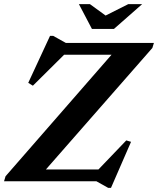

<svg xmlns="http://www.w3.org/2000/svg" viewBox="-32 -878 766 930"><path d="M713.5 -670 706 -645.7 170.5 -34.5 107.9 -57H444.7L579.7 -197.9L602.7 -191L505.6 32H492L434.9 0H-12.4L-5.1 -24.3L527.9 -635.5L603.4 -613H278.7L127.3 -462.9L104.8 -476.7L210.4 -704.4H225.3L287.1 -670ZM656.6 -858 520.1 -738H413.2L350.2 -858H403.6L488.9 -795.9H466.1L589.3 -858Z"/></svg>

Font: Newsreader Text
Style: Italic
Weight: 400
Italic angle: -17°
Designer: Hugues Gentile
Foundry: Production Type
Version: Version 1.001